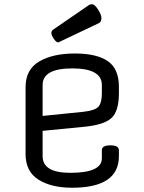

<svg xmlns="http://www.w3.org/2000/svg" viewBox="-20 -866 678 901"><path d="M538 -459V-429Q538 -344 503 -312Q468 -280 375 -271L180 -252V-133Q180 -55 310 -55Q458 -55 458 -123V-161Q458 -184 498 -184Q538 -184 538 -161V-133Q538 15 318 15Q221 15 160.5 -23Q100 -61 100 -143V-457Q100 -540 164 -577.5Q228 -615 331 -615Q434 -615 486 -579Q538 -543 538 -459ZM180 -467V-322L368 -341Q425 -347 441.5 -365Q458 -383 458 -429V-467Q458 -545 319 -545Q180 -545 180 -467ZM260 -670 253 -667Q244 -667 232.5 -684Q221 -701 221 -710.5Q221 -720 228 -726L397 -842Q402 -846 413 -846Q424 -846 440 -821.5Q456 -797 456 -780.5Q456 -764 445 -758Z"/></svg>

Font: Offside
Style: Regular
Weight: 400
Designer: Eduardo Rodriguez Tunni
Foundry: Eduardo Rodriguez Tunni
Version: Version 1.001